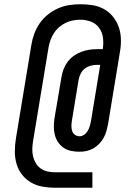

<svg xmlns="http://www.w3.org/2000/svg" viewBox="-20 -793 640 906"><path d="M240 93Q209 93 179.5 87.5Q150 82 125.5 67.5Q101 53 83.5 30.5Q66 8 58 -20Q50 -48 50 -78Q50 -108 55 -139L128 -581Q132 -607 141.5 -633Q151 -659 167 -682.5Q183 -706 205.5 -724Q228 -742 254 -753.5Q280 -765 307 -769Q334 -773 360 -773Q389 -773 417 -768.5Q445 -764 469 -751Q493 -738 510.5 -717.5Q528 -697 538 -671.5Q548 -646 550 -618Q552 -590 548 -561L536 -487L490 -208Q487 -192 482.5 -175.5Q478 -159 469.5 -143.5Q461 -128 448.5 -115Q436 -102 420.5 -93Q405 -84 388.5 -80.5Q372 -77 355 -77Q335 -77 315.5 -81Q296 -85 280.5 -95.5Q265 -106 254.5 -121.5Q244 -137 239 -155.5Q234 -174 234 -194Q234 -214 237 -234L270 -429Q273 -448 280 -466.5Q287 -485 299 -501Q311 -517 327.5 -529Q344 -541 362.5 -548Q381 -555 400 -558Q419 -561 437 -561H465Q469 -588 466 -614Q463 -640 448.5 -660.5Q434 -681 410 -690.5Q386 -700 359 -700Q342 -700 324 -696.5Q306 -693 289.5 -685Q273 -677 258.5 -664.5Q244 -652 234 -636Q224 -620 218 -603Q212 -586 209 -569L136 -127Q133 -109 132.5 -90.5Q132 -72 136 -55Q140 -38 149 -23Q158 -8 172 2Q186 12 203.5 16Q221 20 240 20H416V93ZM355 -150Q367 -150 377.5 -157.5Q388 -165 394 -175.5Q400 -186 403.5 -197.5Q407 -209 409 -220L453 -487H437Q423 -487 408 -483Q393 -479 380.5 -469.5Q368 -460 361 -446Q354 -432 351 -417L319 -222Q317 -210 317 -198Q317 -186 320.5 -175Q324 -164 333.5 -157Q343 -150 355 -150Z"/></svg>

Font: Iosevka SS04 Extended Oblique
Style: Regular
Weight: 400
Width: 7
Italic angle: -9°
Monospace: yes
Designer: Belleve Invis
Foundry: Belleve Invis
Version: Version 19.0.0; ttfautohint (v1.8.4)